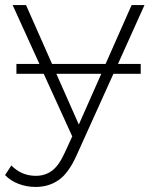

<svg xmlns="http://www.w3.org/2000/svg" viewBox="-42 -542 600 760"><path d="M99 198Q64 198 32 186Q0 174 -22 151L3 113Q43 154 100 154Q136 154 163.5 134Q191 114 215 61L244 -2L131 -250H23V-289H114L8 -522H61L164 -289H376L479 -522H530L425 -289H515V-250H407L262 71Q230 143 190.5 170.5Q151 198 99 198ZM359 -250H181L270 -49Z"/></svg>

Font: Montserrat Light
Style: Regular
Weight: 300
Designer: Julieta Ulanovsky
Foundry: Julieta Ulanovsky
Version: Version 9.000; ttfautohint (v1.8.4.7-5d5b)